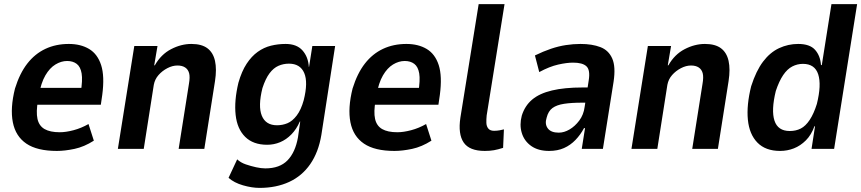

<svg xmlns="http://www.w3.org/2000/svg" viewBox="-20 -725 4194 935"><path d="M257 10Q161 10 108.5 -25.5Q56 -61 42.5 -129.5Q29 -198 53 -294Q76 -368 113 -415.5Q150 -463 201 -487Q252 -511 315 -511Q373 -511 414 -486.5Q455 -462 472.5 -408Q490 -354 478 -263L471 -215H143L156 -297H391L373 -274Q383 -335 377.5 -367.5Q372 -400 353.5 -414Q335 -428 307 -428Q278 -428 250 -411Q222 -394 201 -358Q180 -322 169 -261L165 -236Q155 -180 162.5 -146Q170 -112 197 -96.5Q224 -81 271 -81Q301 -81 338.5 -91Q376 -101 411 -121L437 -40Q390 -10 343 0Q296 10 257 10Z M554 0 634 -501H747L731 -407H734Q764 -460 813 -485.5Q862 -511 912 -511Q962 -511 990 -490Q1018 -469 1027 -428.5Q1036 -388 1027 -330L975 0H850L900 -316Q906 -350 901 -368.5Q896 -387 881.5 -396.5Q867 -406 844 -406Q820 -406 795 -393Q770 -380 752 -359.5Q734 -339 729 -312L680 0Z M1244 190Q1207 190 1163.5 177.5Q1120 165 1093 141L1135 51Q1152 67 1177 75.5Q1202 84 1227 89.5Q1252 95 1272 95Q1342 95 1380 56Q1418 17 1431 -56L1442 -133H1440Q1424 -96 1399 -70.5Q1374 -45 1344 -32.5Q1314 -20 1281 -20Q1213 -20 1174 -58.5Q1135 -97 1127.5 -165.5Q1120 -234 1141 -322Q1157 -378 1181 -414.5Q1205 -451 1235 -472.5Q1265 -494 1299.5 -502.5Q1334 -511 1371 -511Q1425 -511 1453 -479.5Q1481 -448 1484 -399H1485L1501 -501H1612L1545 -68Q1531 16 1491 74Q1451 132 1388 161Q1325 190 1244 190ZM1329 -115Q1356 -115 1380 -125Q1404 -135 1425 -162.5Q1446 -190 1459 -237Q1481 -324 1461.5 -369.5Q1442 -415 1387 -415Q1360 -415 1336 -404.5Q1312 -394 1292.5 -368Q1273 -342 1258 -296Q1236 -208 1255 -161.5Q1274 -115 1329 -115Z M1901 10Q1805 10 1752.5 -25.5Q1700 -61 1686.5 -129.5Q1673 -198 1697 -294Q1720 -368 1757 -415.5Q1794 -463 1845 -487Q1896 -511 1959 -511Q2017 -511 2058 -486.5Q2099 -462 2116.5 -408Q2134 -354 2122 -263L2115 -215H1787L1800 -297H2035L2017 -274Q2027 -335 2021.5 -367.5Q2016 -400 1997.5 -414Q1979 -428 1951 -428Q1922 -428 1894 -411Q1866 -394 1845 -358Q1824 -322 1813 -261L1809 -236Q1799 -180 1806.5 -146Q1814 -112 1841 -96.5Q1868 -81 1915 -81Q1945 -81 1982.5 -91Q2020 -101 2055 -121L2081 -40Q2034 -10 1987 0Q1940 10 1901 10Z M2341 10Q2266 10 2238 -31Q2210 -72 2222 -152L2311 -705H2437L2350 -163Q2348 -144 2348.5 -127Q2349 -110 2358 -99Q2367 -88 2386 -88Q2400 -88 2413.5 -90.5Q2427 -93 2434 -95L2430 -5Q2405 3 2385.5 6.5Q2366 10 2341 10Z M2654 10Q2601 10 2567 -14Q2533 -38 2521 -77.5Q2509 -117 2521 -162Q2536 -210 2571.5 -240Q2607 -270 2668 -284.5Q2729 -299 2817 -299H2861L2851 -225H2814Q2763 -225 2727 -219.5Q2691 -214 2670.5 -199Q2650 -184 2642 -152Q2632 -121 2647.5 -100Q2663 -79 2701 -79Q2727 -79 2753.5 -94.5Q2780 -110 2801 -138Q2822 -166 2827 -204L2847 -334Q2855 -384 2836 -402Q2817 -420 2771 -420Q2740 -420 2698 -410.5Q2656 -401 2606 -374L2585 -455Q2626 -475 2663 -487.5Q2700 -500 2736 -505.5Q2772 -511 2807 -511Q2864 -511 2904 -495.5Q2944 -480 2961.5 -440Q2979 -400 2968 -327L2916 0H2813L2829 -101H2824Q2807 -69 2782.5 -43.5Q2758 -18 2726.5 -4Q2695 10 2654 10Z M3055 0 3135 -501H3248L3232 -407H3235Q3265 -460 3314 -485.5Q3363 -511 3413 -511Q3463 -511 3491 -490Q3519 -469 3528 -428.5Q3537 -388 3528 -330L3476 0H3351L3401 -316Q3407 -350 3402 -368.5Q3397 -387 3382.5 -396.5Q3368 -406 3345 -406Q3321 -406 3296 -393Q3271 -380 3253 -359.5Q3235 -339 3230 -312L3181 0Z M3779 10Q3708 10 3668.5 -30.5Q3629 -71 3622 -142Q3615 -213 3638 -305Q3662 -380 3696 -425Q3730 -470 3774 -490.5Q3818 -511 3867 -511Q3924 -511 3949.5 -482Q3975 -453 3978 -408H3982L4029 -705H4154L4042 0H3932L3949 -110H3946Q3931 -68 3904.5 -41.5Q3878 -15 3846 -2.5Q3814 10 3779 10ZM3826 -87Q3856 -87 3879.5 -99Q3903 -111 3923 -141Q3943 -171 3958 -219Q3981 -312 3964.5 -363Q3948 -414 3890 -414Q3863 -414 3838.5 -401.5Q3814 -389 3794 -359.5Q3774 -330 3758 -282Q3735 -188 3751.5 -137.5Q3768 -87 3826 -87Z"/></svg>

Font: Nunito Sans 7pt Condensed
Style: Bold Italic
Weight: 700
Width: 3
Italic angle: -9°
Designer: Vernon Adams
Foundry: Vernon Adams
Version: Version 3.101;gftools[0.9.27]